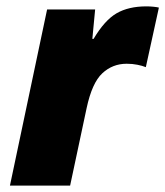

<svg xmlns="http://www.w3.org/2000/svg" viewBox="-20 -583 519 603"><path d="M11.2 0 127.9 -553.2H278.8L270 -460.9H273.9Q308.6 -519.5 346.2 -541.3Q383.8 -563 439.9 -563Q450.7 -563 462.6 -561.8Q474.6 -560.5 479 -559.1L438 -372.1Q427.2 -376.5 411.6 -379.6Q396 -382.8 377.9 -382.8Q333.5 -382.8 301.3 -352.8Q269 -322.8 252 -243.2L200.2 0Z"/></svg>

Font: Open Sans ExtraBold
Style: Italic
Weight: 800
Italic angle: -12°
Designer: Monotype Design Team
Foundry: Monotype Imaging Inc.
Version: Version 3.000; ttfautohint (v1.8.4)